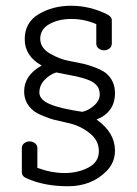

<svg xmlns="http://www.w3.org/2000/svg" viewBox="-20 -638 478 668"><path d="M56 -39V-123Q56 -133 64 -139.5Q72 -146 83 -146Q94 -146 102 -139.5Q110 -133 110 -123V-54Q159 -36 205 -36Q251 -36 287.5 -55Q324 -74 324 -112Q324 -150 291 -175.5Q258 -201 219.5 -209.5Q181 -218 167.5 -221.5Q154 -225 130.5 -234.5Q107 -244 95 -254Q64 -280 64 -320Q64 -376 125 -410Q66 -443 66 -501.5Q66 -560 115 -589Q164 -618 227.5 -618Q291 -618 351 -589Q369 -580 369 -568V-486Q369 -476 361 -469.5Q353 -463 342 -463Q331 -463 323 -469.5Q315 -476 315 -486V-554Q274 -572 228.5 -572Q183 -572 151.5 -554Q120 -536 120 -503.5Q120 -471 154 -451.5Q188 -432 220.5 -426Q253 -420 270.5 -416Q288 -412 311.5 -403Q335 -394 348 -384Q380 -358 380 -314Q380 -248 316 -222Q380 -177 380 -114Q380 -72 350 -42Q298 10 216.5 10Q135 10 74 -17Q56 -24 56 -39ZM266 -249Q287 -253 307 -270.5Q327 -288 327 -309Q327 -330 315.5 -342Q304 -354 284.5 -361Q265 -368 246.5 -372Q228 -376 206 -380Q184 -384 176 -386Q153 -379 135 -360Q117 -341 117 -316Q117 -291 154 -275.5Q191 -260 266 -249Z"/></svg>

Font: Flamenco
Style: Regular
Weight: 400
Designer: Luciano Vergara
Foundry: Luciano Vergara
Version: Version 1.002